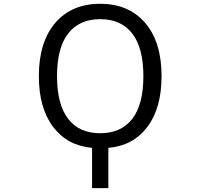

<svg xmlns="http://www.w3.org/2000/svg" viewBox="-20 -762 1040 1001"><path d="M335.9 -141.6Q393.6 -67.4 502.4 -67.4Q611.3 -67.4 669.4 -142.1Q727.5 -216.8 727.5 -364.7Q727.5 -512.7 669.4 -587.4Q611.3 -662.1 502.4 -662.1Q393.6 -662.1 335.4 -587.4Q277.3 -512.7 277.3 -364.7Q277.3 -216.8 335.9 -141.6ZM822.3 -365.2Q822.3 -198.2 748 -100.1Q673.8 -2 544.9 8.8V218.8H460V8.8Q332 -2 257.3 -100.1Q182.6 -198.2 182.6 -365.2Q182.6 -543 268.1 -642.6Q353.5 -742.2 502.4 -742.2Q651.4 -742.2 736.8 -642.6Q822.3 -543 822.3 -365.2Z"/></svg>

Font: Gen Shin Gothic Monospace Regular
Style: Regular
Weight: 400
Designer: [Source Han Sans]
Ryoko NISHIZUKA  (kana & ideographs); Paul D. Hunt (Latin, Greek & Cyrillic); Wenlong ZHANG  (bopomofo
Version: Version 1.002.20150607